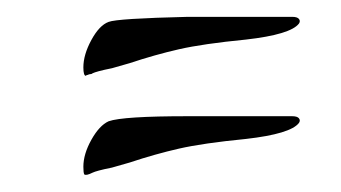

<svg xmlns="http://www.w3.org/2000/svg" viewBox="-20 -383 405 228"><path d="M82 -293Q79 -293 79 -303Q79 -318 88.5 -335.5Q98 -353 109 -357Q119 -361 203 -363H327Q333 -363 335 -360.5Q337 -358 335 -355Q325 -342 272 -336Q221 -331 192.5 -324.5Q164 -318 134 -308L113 -302Q103 -300 97.5 -298.5Q92 -297 90 -296Q89 -295 87.5 -295Q86 -295 84 -294Q83 -294 82.5 -293.5Q82 -293 82 -293ZM80 -176Q79 -178 79 -185Q79 -200 88.5 -217Q98 -234 109 -239Q126 -245 203 -245H327Q333 -245 335 -242.5Q337 -240 335 -237Q325 -224 272 -218Q221 -213 192.5 -206.5Q164 -200 134 -190L113 -184Q103 -182 97.5 -180.5Q92 -179 90 -178Q82 -174 80 -176Z"/></svg>

Font: Allison
Style: Regular
Weight: 400
Designer: Robert E. Leuschke
Foundry: Robert E. Leuschke
Version: Version 1.010; ttfautohint (v1.8.3)